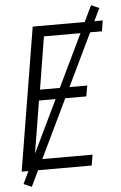

<svg xmlns="http://www.w3.org/2000/svg" viewBox="-60 -860 620 983"><g transform="rotate(-5 250.0 -368.0)"><path d="M18 0 139 -735H499L490 -680H192L148 -410H391L381 -355H138L89 -55H387L378 0ZM63 82 22 64 446 -818 487 -800Z"/></g></svg>

Font: Iosevka Curly Light
Style: Italic
Weight: 300
Italic angle: -9°
Monospace: yes
Designer: Belleve Invis
Foundry: Belleve Invis
Version: Version 22.1.2; ttfautohint (v1.8.4)